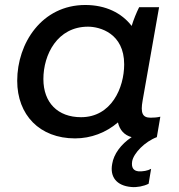

<svg xmlns="http://www.w3.org/2000/svg" viewBox="-20 -549 717 770"><path d="M322 -529C148 -529 49 -376 49 -225C49 -88 139 6 281 6C345 6 405 -17 453 -58C460 -28 478 -7 508 1C464 30 436 70 430 108C420 160 447 196 507 201C529 203 556 198 576 188L586 128C572 136 553 139 535 138C516 136 506 124 510 98C516 65 561 19 609 1L623 -81C610 -78 598 -77 584 -77C551 -77 543 -96 552 -146L618 -520H538C527 -498 516 -471 508 -445C468 -497 404 -529 322 -529ZM333 -442C381 -442 478 -415 478 -291C478 -197 427 -79 305 -79C212 -79 154 -137 154 -232C154 -330 210 -442 333 -442Z"/></svg>

Font: Fixel Display Medium
Style: Italic
Weight: 500
Italic angle: -10°
Designer: AlfaBravo + MacPaw
Foundry: Kyrylo Tkachov, Marchela Mozhyna, Serhii Makarenko, Maria Weinstein, Zakhar Kryvoshyya
Version: Version 1.210;Glyphs 3.2 (3217)